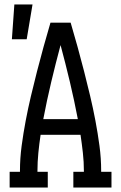

<svg xmlns="http://www.w3.org/2000/svg" viewBox="-20 -836 540 856"><path d="M23 0V-70H69V-74Q69 -130 76.5 -186Q84 -242 94.5 -297.5Q105 -353 118 -408Q131 -463 145 -517.5Q159 -572 174 -626.5Q189 -681 205 -735H295Q311 -681 326 -626.5Q341 -572 355 -517.5Q369 -463 382 -408Q395 -353 405.5 -297.5Q416 -242 423.5 -186Q431 -130 431 -74V-70H477V0H307V-70H354V-74Q354 -114 349.5 -154.5Q345 -195 339 -235H161Q155 -195 151 -154.5Q147 -114 147 -74V-70H193V0ZM173 -305H327Q311 -389 291.5 -471Q272 -553 250 -635Q228 -553 208.5 -471Q189 -389 173 -305ZM33 -661 44 -816H125L99 -661Z"/></svg>

Font: Iosevka Curly Slab
Style: Regular
Weight: 400
Monospace: yes
Designer: Belleve Invis
Foundry: Belleve Invis
Version: Version 22.1.2; ttfautohint (v1.8.4)